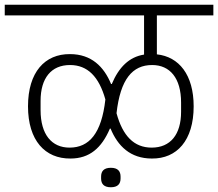

<svg xmlns="http://www.w3.org/2000/svg" viewBox="-40 -718 919 809"><path d="M427 71C456 71 468 57 468 34V26C468 3 456 -11 427 -11C398 -11 386 3 386 26V34C386 57 398 71 427 71ZM257 -50C337 -50 388 -94 423 -176H426C456 -103 509 -50 600 -50C705 -49 776 -126 776 -270C776 -403 714 -479 621 -489V-653H859V-698H-20V-653H567V-488C504 -478 461 -435 431 -364H428C398 -437 345 -490 255 -490C149 -491 78 -414 78 -270C78 -126 150 -49 257 -50ZM253 -96C178 -96 131 -151 131 -254V-293C131 -389 176 -444 255 -444C329 -444 377 -395 404 -299C388 -156 336 -96 253 -96ZM599 -96C525 -96 477 -145 451 -241C467 -384 518 -444 601 -444C676 -444 723 -389 723 -286V-247C723 -151 678 -96 599 -96Z"/></svg>

Font: IBM Plex Devanagari Light
Style: Regular
Weight: 300
Designer: Mike Abbink, Paul van der Laan, Pieter van Rosmalen, Erin McLaughlin
Foundry: Bold Monday
Version: Version 1.0